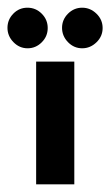

<svg xmlns="http://www.w3.org/2000/svg" viewBox="-48 -481 288 501"><path d="M24 -355Q45.4 -355 60.9 -370.6Q76.5 -386.1 76.5 -407.9Q76.5 -429.7 60.9 -445.3Q45.4 -460.9 23.6 -460.9Q1.8 -460.9 -13.3 -445.3Q-28.5 -429.7 -28.5 -408.4Q-28.5 -387 -12.9 -371Q2.7 -355 24 -355ZM166.4 -355Q187.7 -355 203.7 -370.6Q219.8 -386.1 219.8 -407.9Q219.8 -429.7 203.7 -445.3Q187.7 -460.9 166.4 -460.9Q145 -460.9 129.4 -445.3Q113.9 -429.7 113.9 -408.4Q113.9 -387 129.4 -371Q145 -355 166.4 -355ZM145.9 0V-320.3H46.3V0Z"/></svg>

Font: Gidugu
Style: Regular
Weight: 400
Designer: Purushoth Kumar Guthula
Foundry: Silicon Andhra, USA.
Version: Version 1.0.5; ttfautohint (v1.2.25-373a) -l 7 -r 28 -G 50 -